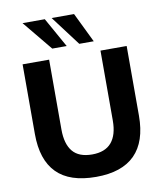

<svg xmlns="http://www.w3.org/2000/svg" viewBox="-100 -1021 946 1112"><g transform="rotate(-10 373.0 -464.5)"><path d="M375 11Q220 11 144 -66Q68 -143 68 -295V-705H224V-294Q224 -209 260.5 -165Q297 -121 375 -121Q451 -121 488.5 -165Q526 -209 526 -294V-705H680V-295Q680 -143 603.5 -66Q527 11 375 11ZM412 -765 280 -940H412L497 -765ZM253 -765 109 -940H240L338 -765Z"/></g></svg>

Font: Mulish ExtraLight ExtraBold
Style: Regular
Weight: 800
Version: Version 3.603